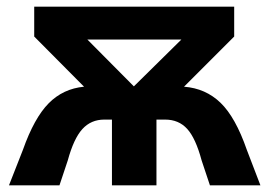

<svg xmlns="http://www.w3.org/2000/svg" viewBox="-20 -558 811 578"><path d="M764 0H612L587 -75Q569 -142 543.5 -170Q518 -198 477 -198H451V0H317V-198H294Q254 -198 228 -169.5Q202 -141 184 -75L159 0H7L49 -107Q83 -203 126.5 -247Q170 -291 233 -297L83 -448V-538H685V-448L534 -297Q599 -292 644 -248.5Q689 -205 723 -107ZM243 -439 383 -298 526 -439Z"/></svg>

Font: APTA Sans Regular
Style: Bold Italic
Weight: 700
Version: Version 7.200